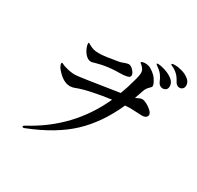

<svg xmlns="http://www.w3.org/2000/svg" viewBox="-188 -1094 1376 1344"><g transform="rotate(30 500.0 -422.5)"><path d="M997 -793Q997 -775 986.5 -765.5Q976 -756 962 -756Q952 -756 942 -762.5Q932 -769 926 -781Q912 -808 897.5 -824Q883 -840 860 -854Q854 -857 843 -862Q832 -867 832 -871Q832 -878 859 -878Q885 -878 917.5 -868.5Q950 -859 973.5 -839.5Q997 -820 997 -793ZM900 -730Q900 -711 889 -702Q878 -693 863 -693Q851 -693 840.5 -700Q830 -707 824 -720Q813 -748 798.5 -768Q784 -788 761 -804Q756 -808 748.5 -813.5Q741 -819 741 -822Q741 -826 755 -826Q771 -826 806.5 -815.5Q842 -805 871 -783.5Q900 -762 900 -730ZM875 -486Q875 -473 864 -464.5Q853 -456 831 -456L789 -458L733 -460Q726 -460 696 -458Q616 -279 494.5 -165Q373 -51 170 29Q162 33 155 33Q148 33 148 27Q148 20 160 14Q460 -146 597 -448Q522 -438 449.5 -423Q377 -408 332 -390Q313 -382 292 -382Q235 -382 177 -453Q170 -462 165.5 -473Q161 -484 161 -491Q161 -497 166 -497Q168 -497 179 -491.5Q190 -486 201 -483Q246 -469 285 -469Q310 -469 626 -519Q648 -576 666 -644Q667 -648 673 -671Q679 -694 679 -709Q679 -728 671 -740Q663 -753 651 -762.5Q639 -772 639 -775Q639 -778 648.5 -781.5Q658 -785 671 -785Q695 -785 715 -775Q740 -760 757 -743.5Q774 -727 787 -701Q796 -684 796 -674Q796 -668 792.5 -663.5Q789 -659 784 -654Q762 -635 753 -607L729 -538Q738 -542 746 -546.5Q754 -551 763 -554Q772 -557 781 -557Q794 -557 817 -545Q840 -533 857.5 -516Q875 -499 875 -486ZM261 -674Q254 -693 254 -703Q254 -706 254.5 -708.5Q255 -711 258 -711Q261 -711 267.5 -707Q274 -703 280 -700Q295 -692 311 -687.5Q327 -683 354 -683Q380 -683 418.5 -688.5Q457 -694 502 -702Q521 -704 542 -714Q566 -722 574 -722Q592 -722 611.5 -701.5Q631 -681 631 -663Q631 -646 604 -641Q583 -636 546 -636Q491 -636 435 -627Q410 -623 390.5 -617.5Q371 -612 365 -611Q344 -604 336 -604Q312 -604 292 -624.5Q272 -645 261 -674Z"/></g></svg>

Font: Shippori Mincho SemiBold
Style: Regular
Weight: 600
Designer: FONTDASU
Foundry: FONTDASU / Google Inc. / but / Adobe
Version: Version 3.110; ttfautohint (v1.8.3)